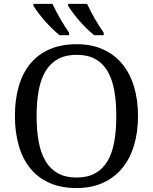

<svg xmlns="http://www.w3.org/2000/svg" viewBox="-20 -951 782 981"><path d="M685.1 -357.9Q685.1 -275.4 664.6 -207.5Q644 -139.6 604 -91.3Q564 -43 505.4 -16.6Q446.8 9.8 371.1 9.8Q291.5 9.8 232.4 -16.6Q173.3 -43 134.3 -91.3Q95.2 -139.6 75.7 -207.8Q56.2 -275.9 56.2 -358.9Q56.2 -441.9 75.7 -509.5Q95.2 -577.1 134.3 -625Q173.3 -672.9 232.9 -699Q292.5 -725.1 372.1 -725.1Q447.8 -725.1 505.9 -699Q564 -672.9 604 -624.8Q644 -576.7 664.6 -509Q685.1 -441.4 685.1 -357.9ZM167 -357.9Q167 -283.7 178 -225.3Q189 -167 213.4 -126.7Q237.8 -86.4 276.6 -65.2Q315.4 -43.9 371.1 -43.9Q426.8 -43.9 465.6 -65.2Q504.4 -86.4 528.6 -126.7Q552.7 -167 563.5 -225.3Q574.2 -283.7 574.2 -357.9Q574.2 -432.1 563.5 -490.5Q552.7 -548.8 528.6 -588.9Q504.4 -628.9 466.1 -649.9Q427.7 -670.9 372.1 -670.9Q316.4 -670.9 277.3 -649.9Q238.3 -628.9 213.6 -588.9Q189 -548.8 178 -490.5Q167 -432.1 167 -357.9ZM509.8 -771H460.9Q382.8 -836.4 328.1 -920.9V-931.2H424.8Q463.9 -849.1 509.8 -784.2ZM333 -771H284.2Q205.6 -836.9 150.9 -920.9V-931.2H248Q287.1 -849.1 333 -784.2Z"/></svg>

Font: Droid Serif
Style: Regular
Weight: 400
Designer: Monotype Design team
Foundry: Monotype Imaging Inc.
Version: Version 1.03